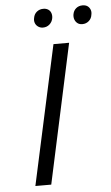

<svg xmlns="http://www.w3.org/2000/svg" viewBox="-57 -866 521 904"><g transform="rotate(-5 203.5 -414.0)"><path d="M73 0 216 -658H290L148 0ZM174 -740Q161 -740 151 -747Q141 -754 137 -765Q133 -776 136 -789Q139 -807 152 -817.5Q165 -828 183 -828Q196 -828 205.5 -822Q215 -816 219 -805Q223 -794 221 -781Q218 -763 205 -751.5Q192 -740 174 -740ZM360 -740Q346 -740 337 -747Q328 -754 324 -765Q320 -776 322 -789Q325 -807 337.5 -817.5Q350 -828 368 -828Q382 -828 391 -822Q400 -816 404.5 -805Q409 -794 406 -781Q404 -763 391 -751.5Q378 -740 360 -740Z"/></g></svg>

Font: Ysabeau
Style: Italic
Weight: 400
Italic angle: -12°
Designer: Christian Thalmann (Catharsis Fonts)
Version: Version 2.000;gftools[0.9.27.dev2+g8671c4b]